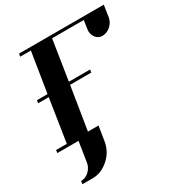

<svg xmlns="http://www.w3.org/2000/svg" viewBox="-194 -753 1057 1122"><g transform="rotate(-30 334.5 -192.0)"><path d="M0 0 2.9 -19H75.2L120.1 -308.1H48.8L51.8 -327.1H123L166 -596.2H94.2L97.2 -615.2H668.9L657.2 -538.1Q652.8 -507.3 627.9 -483.9Q603.5 -462.4 573.2 -460.9Q543.9 -460.9 526.9 -483.9Q513.2 -502.9 513.2 -526.4Q513.2 -530.3 514.2 -538.1L522.9 -596.2H309.1L267.1 -327.1H410.2L407.2 -308.1H264.2L217.8 -19H289.1L273.9 77.1Q263.7 142.6 214.8 186Q164.6 231 106.9 231H36.1L39.1 210.9Q69.3 210.9 92.8 189Q117.7 165.5 122.1 134.8L143.1 0Z"/></g></svg>

Font: Hjet
Style: Italic
Weight: 400
Designer: T. Christopher White
Version: Version 1.2